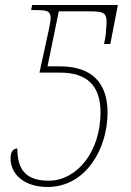

<svg xmlns="http://www.w3.org/2000/svg" viewBox="-20 -734 520 764"><path d="M169 10C323 10 408 -144 408 -286C408 -404 346 -470 218 -470H169L214 -689H330C402 -689 409 -683 402 -615C402 -604 400 -587 394 -559H419L449 -714H108L104 -694H113C158 -694 174 -692 179 -677C184 -665 181 -647 173 -610L137 -445H220C326 -445 380 -393 380 -287C380 -129 285 -15 174 -15C85 -15 49 -57 49 -143C31 -143 22 -128 22 -104C22 -40 77 10 169 10Z"/></svg>

Font: Noto Serif SemiCondensed Thin
Style: Italic
Weight: 100
Width: 4
Italic angle: -12°
Designer: Monotype Design Team
Foundry: Monotype Imaging Inc.
Version: Version 2.013